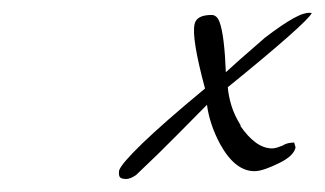

<svg xmlns="http://www.w3.org/2000/svg" viewBox="-20 -329 499 295"><path d="M174 -54Q167 -54 164.5 -56.5Q162 -59 163 -67Q166 -77 198.5 -108.5Q231 -140 295 -193Q274 -271 279 -292Q282 -306 305 -306Q313 -306 317 -296Q321 -286 323.5 -265.5Q326 -245 327 -218L348 -237L387 -271Q413 -291 431 -301Q449 -311 459 -309Q456 -302 422 -272Q388 -242 330 -195Q331 -182 335.5 -167Q340 -152 350 -136H349Q373 -101 398 -101Q404 -101 413 -105L412 -104Q418 -108 423 -109Q428 -110 432 -110L434 -103V-102Q431 -89 408 -78Q398 -73 388 -69.5Q378 -66 371 -66Q341 -66 318 -108Q302 -138 298 -168Q279 -149 252.5 -122Q226 -95 189 -60Q180 -54 174 -54Z"/></svg>

Font: WindSong
Style: Regular
Weight: 400
Designer: Robert E. Leuschke
Foundry: Robert E. Leuschke
Version: Version 1.010; ttfautohint (v1.8.3)